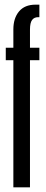

<svg xmlns="http://www.w3.org/2000/svg" viewBox="-20 -805 197 825"><path d="M37.4 0V-546.2H4.8V-600H37.4V-678.6Q37.4 -726.8 61.8 -755.9Q86.2 -785 132.6 -785H149.2V-731.2H143.9Q126.8 -731.2 117.8 -719.1Q108.8 -707 108.8 -677.6V-600H149.2V-546.2H108.8V0Z"/></svg>

Font: Anybody UltraCondensed Thin
Style: Regular
Weight: 100
Width: 1
Designer: Tyler Finck
Foundry: Etcetera Type Company
Version: Version 1.110